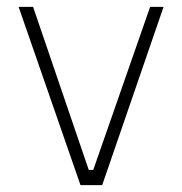

<svg xmlns="http://www.w3.org/2000/svg" viewBox="-20 -537 528 557"><path d="M213.5 0 34 -517H76L237.5 -44H250.5L415.5 -517H454.5L276.5 0Z"/></svg>

Font: Public Sans Thin Thin
Style: Regular
Weight: 250
Version: Version 2.001